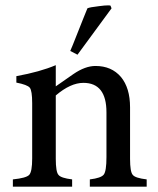

<svg xmlns="http://www.w3.org/2000/svg" viewBox="-20 -696 590 716"><path d="M269 -492 242 -506Q250 -524 264 -560Q278 -595 291 -628L306 -665Q314 -669 349 -673Q371 -676 383 -676Q389 -676 392 -675L396 -665ZM527 0H315V-27Q357 -32 367 -45Q377 -58 377 -110V-277Q377 -387 291 -387Q243 -387 188 -340V-104Q188 -55 198 -44Q207 -32 249 -27V0H28V-27Q78 -32 89 -44Q100 -56 100 -105V-311Q100 -358 91 -369Q82 -380 41 -388V-412Q129 -428 188 -453V-374Q251 -418 254 -420Q298 -450 336 -450Q396 -450 431 -409Q465 -368 465 -296V-104Q465 -55 475 -44Q484 -32 527 -27Z"/></svg>

Font: Shafarik
Style: Regular
Weight: 400
Version: Version 1.001; ttfautohint (v1.8.4.7-5d5b)